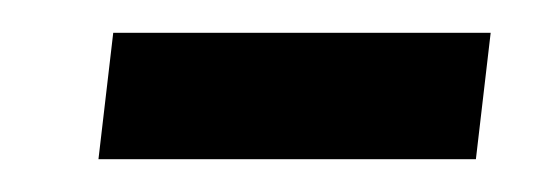

<svg xmlns="http://www.w3.org/2000/svg" viewBox="-20 -97 339 117"><path d="M40 0H270L279 -77H49Z"/></svg>

Font: Noto Sans Arabic
Style: Regular
Weight: 400
Designer: Monotype Design Team, Nadine Chahine, Nizar Qandah and Khaled Hosny
Foundry: Monotype Imaging Inc.
Version: Version 2.012